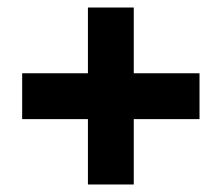

<svg xmlns="http://www.w3.org/2000/svg" viewBox="-20 -486 590 511"><path d="M39 -169V-291H511V-169ZM336 5H214V-466H336Z"/></svg>

Font: Ysabeau SC Black
Style: Regular
Weight: 900
Designer: Christian Thalmann (Catharsis Fonts)
Version: Version 2.001;gftools[0.9.30]; featfreeze: smcp